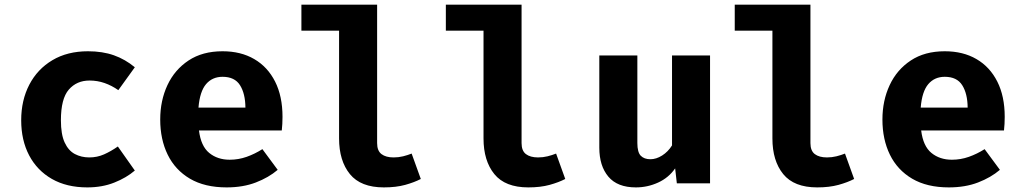

<svg xmlns="http://www.w3.org/2000/svg" viewBox="-20 -781 4348 818"><path d="M360.5 -110.3Q393.8 -110.3 423.3 -123.3Q452.8 -136.4 482.1 -156.9L554.4 -54.4Q518.5 -23.6 466.9 -3.1Q415.4 17.4 351.8 17.4Q264.1 17.4 201 -18.7Q137.9 -54.9 104.1 -119.2Q70.3 -183.6 70.3 -268.7Q70.3 -353.8 104.9 -420.3Q139.5 -486.7 203.3 -524.6Q267.2 -562.6 354.9 -562.6Q416.9 -562.6 465.4 -545.4Q513.8 -528.2 554.4 -494.4L484.1 -396.9Q456.4 -416.4 425.6 -427.2Q394.9 -437.9 361.5 -437.9Q306.7 -437.9 273.1 -399.2Q239.5 -360.5 239.5 -268.7Q239.5 -208.7 255.4 -174.1Q271.3 -139.5 298.7 -124.9Q326.2 -110.3 360.5 -110.3Z M827.7 -225.1Q835.9 -158.5 871.3 -129.5Q906.7 -100.5 958.5 -100.5Q995.9 -100.5 1030.8 -112.8Q1065.6 -125.1 1097.9 -145.6L1163.1 -57.4Q1124.6 -24.6 1070 -3.6Q1015.4 17.4 945.6 17.4Q852.3 17.4 789.2 -19.7Q726.2 -56.9 694.4 -122.1Q662.6 -187.2 662.6 -271.8Q662.6 -352.3 693.3 -418.2Q724.1 -484.1 783.3 -523.3Q842.6 -562.6 928.2 -562.6Q1006.2 -562.6 1063.3 -529.2Q1120.5 -495.9 1152.1 -433.3Q1183.6 -370.8 1183.6 -283.1Q1183.6 -269.2 1182.8 -253.3Q1182.1 -237.4 1180.5 -225.1ZM928.2 -453.8Q884.6 -453.8 857.9 -422.6Q831.3 -391.3 825.6 -322.6H1025.6Q1025.1 -382.1 1002.6 -417.9Q980 -453.8 928.2 -453.8Z M1586.7 -761V-171.3Q1586.7 -138.5 1605.4 -124.4Q1624.1 -110.3 1656.9 -110.3Q1677.9 -110.3 1697.4 -115.1Q1716.9 -120 1733.8 -126.7L1772.8 -18.5Q1745.1 -4.1 1706.2 6.7Q1667.2 17.4 1615.4 17.4Q1516.9 17.4 1470.8 -39.2Q1424.6 -95.9 1424.6 -191.3V-650.3H1264.1V-761Z M2202.1 -761V-171.3Q2202.1 -138.5 2220.8 -124.4Q2239.5 -110.3 2272.3 -110.3Q2293.3 -110.3 2312.8 -115.1Q2332.3 -120 2349.2 -126.7L2388.2 -18.5Q2360.5 -4.1 2321.5 6.7Q2282.6 17.4 2230.8 17.4Q2132.3 17.4 2086.2 -39.2Q2040 -95.9 2040 -191.3V-650.3H1879.5V-761Z M2695.4 -544.6V-171.8Q2695.4 -132.3 2710 -117.4Q2724.6 -102.6 2750.8 -102.6Q2775.9 -102.6 2801 -118.5Q2826.2 -134.4 2843.1 -161.5V-544.6H3005.1V0H2863.6L2856.4 -63.6Q2828.7 -23.6 2783.6 -3.1Q2738.5 17.4 2689.2 17.4Q2610.3 17.4 2571.8 -28.5Q2533.3 -74.4 2533.3 -151.8V-544.6Z M3432.8 -761V-171.3Q3432.8 -138.5 3451.5 -124.4Q3470.3 -110.3 3503.1 -110.3Q3524.1 -110.3 3543.6 -115.1Q3563.1 -120 3580 -126.7L3619 -18.5Q3591.3 -4.1 3552.3 6.7Q3513.3 17.4 3461.5 17.4Q3363.1 17.4 3316.9 -39.2Q3270.8 -95.9 3270.8 -191.3V-650.3H3110.3V-761Z M3904.6 -225.1Q3912.8 -158.5 3948.2 -129.5Q3983.6 -100.5 4035.4 -100.5Q4072.8 -100.5 4107.7 -112.8Q4142.6 -125.1 4174.9 -145.6L4240 -57.4Q4201.5 -24.6 4146.9 -3.6Q4092.3 17.4 4022.6 17.4Q3929.2 17.4 3866.2 -19.7Q3803.1 -56.9 3771.3 -122.1Q3739.5 -187.2 3739.5 -271.8Q3739.5 -352.3 3770.3 -418.2Q3801 -484.1 3860.3 -523.3Q3919.5 -562.6 4005.1 -562.6Q4083.1 -562.6 4140.3 -529.2Q4197.4 -495.9 4229 -433.3Q4260.5 -370.8 4260.5 -283.1Q4260.5 -269.2 4259.7 -253.3Q4259 -237.4 4257.4 -225.1ZM4005.1 -453.8Q3961.5 -453.8 3934.9 -422.6Q3908.2 -391.3 3902.6 -322.6H4102.6Q4102.1 -382.1 4079.5 -417.9Q4056.9 -453.8 4005.1 -453.8Z"/></svg>

Font: Fira Code
Style: Bold
Weight: 700
Monospace: yes
Designer: Carrois Corporate, Edenspiekermann AG, Nikita Prokopov
Foundry: Carrois Corporate, Edenspiekermann AG, Nikita Prokopov
Version: Version 6.000; ttfautohint (v1.8.2) -l 8 -r 50 -G 200 -x 14 